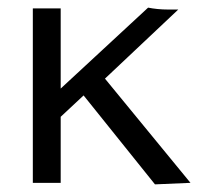

<svg xmlns="http://www.w3.org/2000/svg" viewBox="-20 -479 540 503"><path d="M386 4 479 0 255 -273 447 -454H421C401 -454 383 -456 368 -459L139 -247V-457H66V0H139V-173L199 -229Z"/></svg>

Font: Inconsolata Thin
Style: Regular
Weight: 100
Monospace: yes
Designer: Raph Levien, Cyreal, Brenton Simpson
Foundry: Raph Levien, Cyreal, Google
Version: Version 3.100